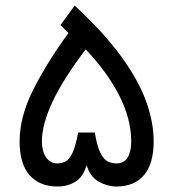

<svg xmlns="http://www.w3.org/2000/svg" viewBox="-20 -678 630 698"><path d="M294.9 -77.6Q282.7 -35.2 254.4 -17.6Q226.1 0 188.5 0Q124.5 0 87.9 -40.8Q51.3 -81.5 51.3 -164.6Q51.3 -253.4 101.3 -352.8Q151.4 -452.1 229 -558.1L199.7 -586.9L251.5 -657.7Q358.9 -558.1 421.6 -471.4Q484.4 -384.8 511.5 -308.8Q538.6 -232.9 538.6 -164.6Q538.6 -82.5 503.4 -41.3Q468.3 0 403.3 0Q370.6 0 339.1 -17.6Q307.6 -35.2 294.9 -77.6ZM132.3 -164.1Q132.3 -127.9 147.5 -106Q162.6 -84 188 -84Q204.6 -84 218.3 -91.1Q231.9 -98.1 243.4 -122.1Q254.9 -146 264.2 -196.3H324.7Q333 -146 345 -122.1Q356.9 -98.1 371.8 -91.1Q386.7 -84 403.3 -84Q431.2 -84 444.1 -105.5Q457 -127 457 -164.1Q457 -245.1 413.6 -330.6Q370.1 -416 291.5 -498.5Q209 -389.6 170.7 -307.6Q132.3 -225.6 132.3 -164.1Z"/></svg>

Font: Vazirmatn UI FD
Style: Regular
Weight: 400
Designer: Saber Rastikerdar
Foundry: Saber Rastikerdar
Version: Version 33.003